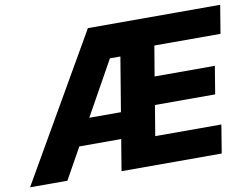

<svg xmlns="http://www.w3.org/2000/svg" viewBox="-104 -840 1241 952"><g transform="rotate(-10 516.5 -364.0)"><path d="M-26.4 0 393.1 -727.5H1059.1L1035.6 -585.4H702.6L677.2 -434.1H980.5L957.5 -294.4H654.3L628.9 -142.1H961.9L938.5 0H434.1L527.3 -561H474.6L161.6 0ZM172.4 -157.2 193.8 -288.6H570.8L549.3 -157.2Z"/></g></svg>

Font: Inter 18pt ExtraBold
Style: Italic
Weight: 800
Italic angle: -9.3988°
Designer: Rasmus Andersson
Foundry: rsms
Version: Version 4.001;git-66647c0bb